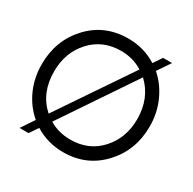

<svg xmlns="http://www.w3.org/2000/svg" viewBox="-168 -938 1135 1127"><g transform="rotate(30 399.5 -374.5)"><path d="M627 -675.8Q689 -621.6 723.9 -543.2Q758.8 -464.8 758.8 -375Q758.8 -212.9 654.8 -101.6Q550.8 9.8 393.1 9.8Q288.1 9.8 201.2 -43.9L162.1 14.2H101.1L160.2 -74.2Q97.2 -127.4 62 -205.8Q26.9 -284.2 26.9 -375Q26.9 -537.1 130.4 -648.4Q233.9 -759.8 393.1 -759.8Q500 -759.8 585.9 -705.1L625 -763.2H686ZM110.8 -375Q110.8 -229 207 -144L539.1 -634.8Q474.1 -675.8 393.1 -675.8Q268.1 -675.8 189.5 -589.4Q110.8 -502.9 110.8 -375ZM393.1 -75.2Q517.1 -75.2 595.5 -161.6Q673.8 -248 673.8 -375Q673.8 -517.1 580.1 -605L249 -113.8Q311 -75.2 393.1 -75.2Z"/></g></svg>

Font: Oakes Grotesk
Style: Regular
Weight: 400
Designer: Samuel Oakes
Foundry: Samuel Oakes
Version: Version 1.0 | wf-rip DC20170320